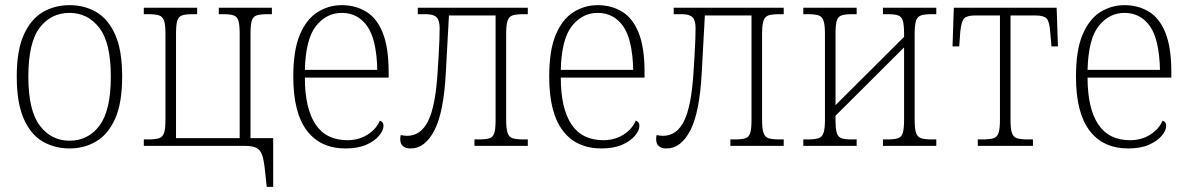

<svg xmlns="http://www.w3.org/2000/svg" viewBox="-20 -566 4604 745"><path d="M250 10Q192 10 145.5 -17Q99 -44 72 -105.5Q45 -167 45 -269Q45 -371 72.5 -431.5Q100 -492 146 -519Q192 -546 250 -546Q308 -546 354 -519Q400 -492 427 -431.5Q454 -371 454 -269Q454 -167 427 -106Q400 -45 353.5 -17.5Q307 10 250 10ZM250 -20Q322 -20 366 -78.5Q410 -137 410 -269Q410 -401 365 -458.5Q320 -516 250 -516Q178 -516 134 -458.5Q90 -401 90 -269Q90 -137 134.5 -78.5Q179 -20 250 -20Z M1015 159 1008 94Q1004 55 997 35Q990 15 974.5 7.5Q959 0 929 0H538V-25H554Q582 -25 596.5 -29.5Q611 -34 616.5 -50Q622 -66 622 -101V-435Q622 -470 616.5 -486Q611 -502 596.5 -506.5Q582 -511 554 -511H538V-536H745V-511H727Q701 -511 687 -506.5Q673 -502 668 -486Q663 -470 663 -435V-30H910V-435Q910 -470 905 -486Q900 -502 886 -506.5Q872 -511 846 -511H829V-536H1035V-511H1019Q991 -511 976.5 -506.5Q962 -502 957 -486Q952 -470 952 -435V-30H1040V159Z M1321 10Q1223 10 1170.5 -59.5Q1118 -129 1118 -268Q1118 -372 1144 -432.5Q1170 -493 1213 -519.5Q1256 -546 1306 -546Q1359 -546 1400.5 -521Q1442 -496 1465 -439Q1488 -382 1488 -286V-265H1163Q1163 -146 1204 -84Q1245 -22 1328 -22Q1372 -22 1406 -43.5Q1440 -65 1454 -98Q1468 -93 1468 -78Q1468 -60 1451 -39.5Q1434 -19 1401.5 -4.5Q1369 10 1321 10ZM1444 -295Q1441 -414 1404.5 -465Q1368 -516 1306 -516Q1247 -516 1206.5 -465.5Q1166 -415 1163 -295Z M1574 10Q1533 10 1533 -26Q1533 -31 1533.5 -35Q1534 -39 1535 -42Q1548 -39 1560 -39Q1613 -39 1641.5 -97Q1670 -155 1678 -286Q1680 -317 1682 -350Q1684 -383 1685 -411.5Q1686 -440 1686 -456Q1686 -487 1674 -499Q1662 -511 1632 -511H1601V-536H2028V-511H2012Q1984 -511 1969.5 -506.5Q1955 -502 1949.5 -485.5Q1944 -469 1944 -435V-101Q1944 -67 1949.5 -50.5Q1955 -34 1969.5 -29.5Q1984 -25 2012 -25H2028V0H1821V-25H1838Q1865 -25 1879 -29.5Q1893 -34 1898 -50Q1903 -66 1903 -101V-506H1722L1710 -286Q1702 -130 1665.5 -60Q1629 10 1574 10Z M2314 10Q2216 10 2163.5 -59.5Q2111 -129 2111 -268Q2111 -372 2137 -432.5Q2163 -493 2206 -519.5Q2249 -546 2299 -546Q2352 -546 2393.5 -521Q2435 -496 2458 -439Q2481 -382 2481 -286V-265H2156Q2156 -146 2197 -84Q2238 -22 2321 -22Q2365 -22 2399 -43.5Q2433 -65 2447 -98Q2461 -93 2461 -78Q2461 -60 2444 -39.5Q2427 -19 2394.5 -4.5Q2362 10 2314 10ZM2437 -295Q2434 -414 2397.5 -465Q2361 -516 2299 -516Q2240 -516 2199.5 -465.5Q2159 -415 2156 -295Z M2567 10Q2526 10 2526 -26Q2526 -31 2526.5 -35Q2527 -39 2528 -42Q2541 -39 2553 -39Q2606 -39 2634.5 -97Q2663 -155 2671 -286Q2673 -317 2675 -350Q2677 -383 2678 -411.5Q2679 -440 2679 -456Q2679 -487 2667 -499Q2655 -511 2625 -511H2594V-536H3021V-511H3005Q2977 -511 2962.5 -506.5Q2948 -502 2942.5 -485.5Q2937 -469 2937 -435V-101Q2937 -67 2942.5 -50.5Q2948 -34 2962.5 -29.5Q2977 -25 3005 -25H3021V0H2814V-25H2831Q2858 -25 2872 -29.5Q2886 -34 2891 -50Q2896 -66 2896 -101V-506H2715L2703 -286Q2695 -130 2658.5 -60Q2622 10 2567 10Z M3097 0V-25H3113Q3141 -25 3155.5 -29.5Q3170 -34 3175.5 -50.5Q3181 -67 3181 -101V-435Q3181 -469 3175.5 -485.5Q3170 -502 3155.5 -506.5Q3141 -511 3113 -511H3097V-536H3304V-511H3286Q3260 -511 3246 -506.5Q3232 -502 3227 -486Q3222 -470 3222 -435V-158L3488 -423V-435Q3488 -470 3483 -486Q3478 -502 3464 -506.5Q3450 -511 3423 -511H3406V-536H3613V-511H3596Q3569 -511 3554.5 -506.5Q3540 -502 3534.5 -485.5Q3529 -469 3529 -435V-101Q3529 -67 3534.5 -50.5Q3540 -34 3554.5 -29.5Q3569 -25 3596 -25H3613V0H3406V-25H3423Q3450 -25 3464 -29.5Q3478 -34 3483 -50Q3488 -66 3488 -101V-382L3222 -117V-101Q3222 -66 3227 -50Q3232 -34 3245.5 -29.5Q3259 -25 3286 -25H3304V0Z M3774 0V-25H3792Q3820 -25 3834.5 -29.5Q3849 -34 3854.5 -50Q3860 -66 3860 -101V-506H3764Q3732 -506 3721 -494.5Q3710 -483 3706 -442L3702 -386H3676L3681 -536H4080L4085 -386H4060L4055 -442Q4052 -483 4041 -494.5Q4030 -506 3998 -506H3901V-101Q3901 -66 3906.5 -50Q3912 -34 3926.5 -29.5Q3941 -25 3970 -25H3988V0Z M4358 10Q4260 10 4207.5 -59.5Q4155 -129 4155 -268Q4155 -372 4181 -432.5Q4207 -493 4250 -519.5Q4293 -546 4343 -546Q4396 -546 4437.5 -521Q4479 -496 4502 -439Q4525 -382 4525 -286V-265H4200Q4200 -146 4241 -84Q4282 -22 4365 -22Q4409 -22 4443 -43.5Q4477 -65 4491 -98Q4505 -93 4505 -78Q4505 -60 4488 -39.5Q4471 -19 4438.5 -4.5Q4406 10 4358 10ZM4481 -295Q4478 -414 4441.5 -465Q4405 -516 4343 -516Q4284 -516 4243.5 -465.5Q4203 -415 4200 -295Z"/></svg>

Font: Noto Serif SemiCondensed ExtraLight
Style: Regular
Weight: 200
Width: 4
Designer: Monotype Design Team
Foundry: Monotype Imaging Inc.
Version: Version 2.014